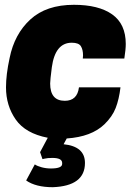

<svg xmlns="http://www.w3.org/2000/svg" viewBox="-20 -564 568 800"><path d="M200 216Q129 216 89 188L125 121Q135 128 153.5 133Q172 138 192 138Q239 138 239 119V115Q239 94 198 94Q178 94 166 97L157 99L147 70L179 10Q86 -8 45.5 -66Q5 -124 5 -200Q5 -253 20 -322Q40 -422 106.5 -483Q173 -544 288 -544Q391 -544 447.5 -504Q504 -464 504 -381Q504 -358 498 -320H325L326 -333Q326 -357 317 -371.5Q308 -386 279 -386Q210 -386 196 -284Q189 -230 189 -216Q189 -144 250 -144Q302 -144 309 -200H482Q476 -150 462 -114Q448 -78 415 -46Q361 6 258 13L245 37Q334 46 334 115Q334 211 200 216Z"/></svg>

Font: Tanohe Sans ExtraBold
Style: Italic
Weight: 800
Designer: Village Type and Design LLC & Cristiano Sobral
Foundry: Cooper Hewitt Smithsonian Design Museum
Version: Version 1.00;September 29, 2021;FontCreator 13.0.0.2655 64-b